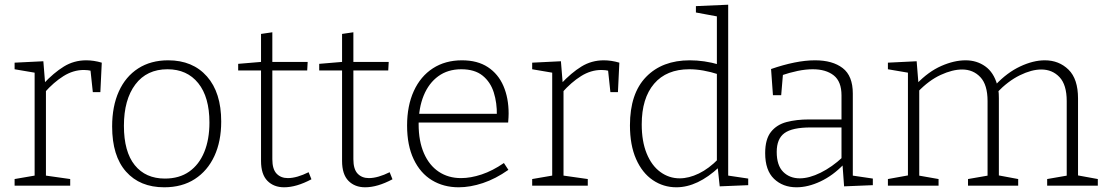

<svg xmlns="http://www.w3.org/2000/svg" viewBox="-20 -788 4701 815"><path d="M42 0V-28L135 -44L127 -33V-489L136 -478L42 -494V-522L164 -528L172 -429L164 -432Q208 -479 251 -505.5Q294 -532 346 -532Q378 -532 412 -522L406 -397H374L363 -500L370 -487Q362 -489 353 -490Q344 -491 336 -491Q291 -491 249.5 -465Q208 -439 169 -395L175 -412V-33L165 -44L278 -28V0Z M694 -532Q798 -532 858.5 -463.5Q919 -395 919 -272Q919 -188 890 -125.5Q861 -63 807 -28Q753 7 677 7Q574 7 515 -59.5Q456 -126 456 -251Q456 -337 484.5 -400Q513 -463 566.5 -497.5Q620 -532 694 -532ZM691 -494Q603 -494 554.5 -429.5Q506 -365 506 -254Q506 -144 552 -87Q598 -30 680 -30Q741 -30 783 -59.5Q825 -89 847 -142.5Q869 -196 869 -268Q869 -376 821.5 -435Q774 -494 691 -494Z M1186 7Q1142 7 1115 -20.5Q1088 -48 1088 -105V-498L1098 -489H991V-517L1098 -526L1088 -515V-644L1136 -651V-515L1127 -525H1286L1284 -489H1127L1136 -498V-112Q1136 -70 1154 -51Q1172 -32 1202 -32Q1221 -32 1243.5 -38.5Q1266 -45 1290 -57L1302 -27Q1238 7 1186 7Z M1530 7Q1486 7 1459 -20.5Q1432 -48 1432 -105V-498L1442 -489H1335V-517L1442 -526L1432 -515V-644L1480 -651V-515L1471 -525H1630L1628 -489H1471L1480 -498V-112Q1480 -70 1498 -51Q1516 -32 1546 -32Q1565 -32 1587.5 -38.5Q1610 -45 1634 -57L1646 -27Q1582 7 1530 7Z M1927 7Q1863 7 1813.5 -23Q1764 -53 1736 -112Q1708 -171 1708 -255Q1708 -339 1736.5 -401.5Q1765 -464 1817.5 -498Q1870 -532 1941 -532Q2007 -532 2051 -503Q2095 -474 2117 -423Q2139 -372 2139 -306Q2139 -298 2138.5 -289.5Q2138 -281 2137 -268H1741V-305H2098L2089 -299Q2090 -351 2076 -395.5Q2062 -440 2028.5 -467Q1995 -494 1938 -494Q1881 -494 1840.5 -464.5Q1800 -435 1778.5 -382.5Q1757 -330 1757 -261Q1757 -189 1779.5 -137.5Q1802 -86 1842.5 -59Q1883 -32 1937 -32Q1978 -32 2024.5 -47.5Q2071 -63 2119 -96L2138 -67Q2084 -29 2030 -11Q1976 7 1927 7Z M2239 0V-28L2332 -44L2324 -33V-489L2333 -478L2239 -494V-522L2361 -528L2369 -429L2361 -432Q2405 -479 2448 -505.5Q2491 -532 2543 -532Q2575 -532 2609 -522L2603 -397H2571L2560 -500L2567 -487Q2559 -489 2550 -490Q2541 -491 2533 -491Q2488 -491 2446.5 -465Q2405 -439 2366 -395L2372 -412V-33L2362 -44L2475 -28V0Z M2851 7Q2796 7 2751 -23.5Q2706 -54 2680 -113Q2654 -172 2654 -256Q2654 -391 2722.5 -461.5Q2791 -532 2908 -532Q2938 -532 2969.5 -527.5Q3001 -523 3035 -513L3023 -507V-727L3031 -717L2934 -735V-762L3071 -768V-33L3062 -44L3156 -30V-2L3035 3L3026 -82L3033 -79Q2987 -36 2941.5 -14.5Q2896 7 2851 7ZM2865 -31Q2904 -31 2946.5 -51.5Q2989 -72 3030 -114L3023 -95V-485L3031 -472Q2963 -494 2906 -494Q2809 -494 2756.5 -432.5Q2704 -371 2704 -260Q2704 -188 2725 -136.5Q2746 -85 2783 -58Q2820 -31 2865 -31Z M3600 -31 3590 -44 3685 -30V-2L3563 3L3556 -93L3561 -90Q3516 -43 3463 -18Q3410 7 3361 7Q3303 7 3265.5 -29Q3228 -65 3228 -138Q3228 -197 3252.5 -228Q3277 -259 3319 -270Q3361 -281 3414 -281H3560L3552 -273V-383Q3552 -442 3519 -468Q3486 -494 3430 -494Q3400 -494 3366 -487Q3332 -480 3294 -467L3304 -479L3296 -384H3261L3253 -495Q3305 -513 3352 -522.5Q3399 -532 3440 -532Q3514 -532 3557 -499Q3600 -466 3600 -391ZM3277 -143Q3277 -86 3304.5 -58.5Q3332 -31 3375 -31Q3415 -31 3463.5 -55Q3512 -79 3557 -121L3552 -105V-255L3560 -247H3421Q3343 -247 3310 -223Q3277 -199 3277 -143Z M4213 -428H4206Q4255 -480 4310.5 -506Q4366 -532 4415 -532Q4475 -532 4515.5 -492.5Q4556 -453 4556 -370V-34L4547 -45L4640 -28V0H4425V-28L4517 -44L4508 -33V-359Q4508 -428 4477.5 -460.5Q4447 -493 4400 -493Q4359 -493 4309 -468.5Q4259 -444 4212 -395L4217 -408Q4219 -399 4219.5 -390Q4220 -381 4220 -371V-34L4211 -45L4302 -28V0H4089V-28L4181 -44L4172 -33V-359Q4172 -428 4141.5 -460.5Q4111 -493 4064 -493Q4023 -493 3973 -470Q3923 -447 3876 -398L3882 -411V-33L3873 -44L3964 -28V0H3749V-28L3843 -45L3834 -34V-489L3843 -478L3749 -494V-522L3871 -528L3879 -429L3871 -432Q3921 -484 3975.5 -508Q4030 -532 4079 -532Q4126 -532 4162 -506.5Q4198 -481 4213 -428Z"/></svg>

Font: Bitter Thin Light
Style: Regular
Weight: 300
Version: Version 2.002